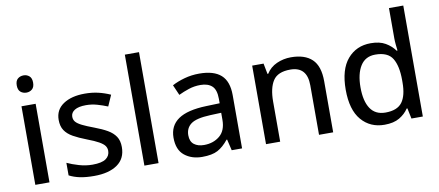

<svg xmlns="http://www.w3.org/2000/svg" viewBox="-69 -1022 2959 1295"><g transform="rotate(-10 1411.0 -375.0)"><path d="M134 -741Q156 -741 172.5 -727Q189 -713 189 -682Q189 -651 172.5 -637Q156 -623 134 -623Q110 -623 93.5 -637Q77 -651 77 -682Q77 -713 93.5 -727Q110 -741 134 -741ZM181 -538V0H84V-538Z M703 -150Q703 -71 645 -30.5Q587 10 486 10Q430 10 389 1.5Q348 -7 316 -24V-110Q350 -94 396 -80.5Q442 -67 488 -67Q552 -67 580 -87Q608 -107 608 -141Q608 -160 597.5 -175Q587 -190 559 -206Q531 -222 478 -242Q426 -262 389.5 -282.5Q353 -303 334 -331.5Q315 -360 315 -404Q315 -473 371 -510.5Q427 -548 518 -548Q568 -548 610.5 -538Q653 -528 693 -510L660 -435Q626 -449 589 -459.5Q552 -470 513 -470Q462 -470 435.5 -453.5Q409 -437 409 -409Q409 -388 421.5 -373.5Q434 -359 463 -344.5Q492 -330 543 -311Q594 -292 629.5 -271.5Q665 -251 684 -222.5Q703 -194 703 -150Z M928 0H831V-760H928Z M1302 -547Q1402 -547 1451 -503Q1500 -459 1500 -365V0H1429L1411 -76H1407Q1371 -31 1332.5 -10.5Q1294 10 1226 10Q1154 10 1105.5 -29Q1057 -68 1057 -151Q1057 -233 1119.5 -276Q1182 -319 1312 -323L1404 -326V-356Q1404 -419 1376 -444.5Q1348 -470 1297 -470Q1255 -470 1217 -457.5Q1179 -445 1146 -429L1115 -500Q1152 -520 1200.5 -533.5Q1249 -547 1302 -547ZM1327 -258Q1231 -254 1194.5 -226.5Q1158 -199 1158 -150Q1158 -107 1184 -87Q1210 -67 1252 -67Q1316 -67 1359.5 -103Q1403 -139 1403 -213V-261Z M1930 -548Q2025 -548 2074.5 -501Q2124 -454 2124 -350V0H2027V-339Q2027 -467 1912 -467Q1826 -467 1793.5 -417Q1761 -367 1761 -275V0H1664V-538H1742L1756 -465H1761Q1787 -507 1833 -527.5Q1879 -548 1930 -548Z M2475 10Q2377 10 2317 -60Q2257 -130 2257 -268Q2257 -406 2317.5 -477Q2378 -548 2477 -548Q2538 -548 2577.5 -525Q2617 -502 2641 -468H2647Q2645 -482 2642.5 -508Q2640 -534 2640 -552V-760H2738V0H2660L2645 -72H2640Q2617 -37 2577.5 -13.5Q2538 10 2475 10ZM2495 -70Q2576 -70 2609.5 -115Q2643 -160 2643 -251V-267Q2643 -363 2611.5 -415Q2580 -467 2494 -467Q2426 -467 2392 -413Q2358 -359 2358 -266Q2358 -172 2392 -121Q2426 -70 2495 -70Z"/></g></svg>

Font: Noto Sans Kayah Li Medium
Style: Regular
Weight: 500
Designer: Monotype Design Team, Sérgio Martins
Foundry: Monotype Imaging Inc.
Version: Version 2.002; ttfautohint (v1.8.4.7-5d5b)